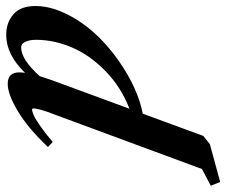

<svg xmlns="http://www.w3.org/2000/svg" viewBox="-179 -394 739 627"><g transform="rotate(-90 190.5 -80.5)"><path d="M-90.3 269 -102.5 238.3 -47.9 209.5 129.9 -271.5Q149.9 -322.3 149.9 -341.3Q149.9 -345.2 146 -345.2Q140.1 -345.2 128.2 -340.1Q116.2 -335 92.5 -318.6Q68.8 -302.2 40.5 -277.8L23.9 -293.5Q85.9 -358.9 141.1 -391.8Q196.3 -424.8 230 -424.8Q267.6 -424.8 267.6 -387.2Q267.6 -378.4 266.1 -368.2Q325.2 -429.7 390.1 -429.7Q430.2 -429.7 457.3 -406.2Q484.4 -382.8 484.4 -334Q484.4 -269.5 437.5 -195.8Q390.6 -122.1 304.2 -61.5Q214.8 0.5 132.8 16.1L60.1 213.9L33.2 235.4ZM242.2 -280.8 148.9 -27.3Q218.8 -54.2 271 -104.7Q323.2 -155.3 348.6 -214.1Q374 -272.9 374 -332Q374 -351.1 369.1 -363Q364.3 -375 359.4 -377.9Q354.5 -380.9 349.1 -380.9Q309.6 -380.9 255.4 -320.3Q249.5 -301.3 242.2 -280.8Z"/></g></svg>

Font: Elstob 18pt
Style: Bold Italic
Weight: 700
Italic angle: -20°
Designer: Peter S. Baker
Version: Version 1.015